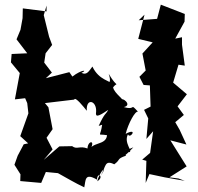

<svg xmlns="http://www.w3.org/2000/svg" viewBox="-20 -767 850 825"><path d="M203 -455 170 -498 176 -538 204 -574 191 -609 168 -702 180 -743V-718L78 -731L77 -689L68 -639L51 -598L97 -538L30 -535L27 -499L65 -453L44 -340L88 -345L97 -324L102 -280L67 -182L101 -151L82 -147L56 -98L42 -59L68 -18L67 11L157 19L177 -28L229 -23C267 -2 302 19 342 38C349 9 342 -27 397 5C397 -31 430 -8 398 12C410 -37 448 -63 412 -11C436 -50 428 -82 471 -61C501 -83 479 -83 521 -98C516 -121 489 -64 553 -134C509 -112 515 -142 535 -113C553 -117 510 -153 530 -190C538 -167 576 -221 520 -192C531 -236 561 -292 573 -287C535 -328 568 -291 512 -307C552 -315 501 -354 501 -336C523 -333 470 -365 466 -392C488 -420 487 -382 447 -450C467 -390 423 -423 458 -406C457 -421 406 -420 377 -481C361 -459 352 -443 330 -454C359 -467 331 -469 291 -438L278 -457L177 -431ZM747 0 708 -5 782 -52 712 -164 781 -146 752 -209 733 -242 770 -273 743 -310 783 -362 724 -412 747 -489 774 -485 762 -575V-607L733 -601L773 -674L774 -707L671 -747L655 -686L576 -680L601 -704L574 -600L636 -585L592 -537L606 -464L579 -437L597 -402L624 -400L627 -309L599 -295L617 -258L609 -170L638 -203L625 -110L591 -81L609 -76L606 19L622 -19L688 -5L774 10ZM419 -231C411 -174 395 -194 440 -186C435 -139 371 -161 361 -114C398 -168 357 -166 356 -129C321 -142 311 -123 290 -139L235 -138L168 -80L206 -125L180 -175L206 -212L188 -306L173 -324C215 -329 258 -334 299 -339C303 -354 340 -307 353 -291C349 -348 396 -335 393 -287C389 -262 401 -265 445 -295C434 -273 431 -285 404 -226Z"/></svg>

Font: Asimov Aggro
Style: Condensed
Weight: 500
Designer: Google
Version: Version 2.000980; 2014